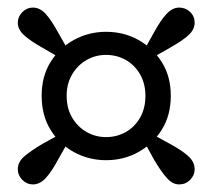

<svg xmlns="http://www.w3.org/2000/svg" viewBox="-20 -580 560 507"><path d="M378 -425 359 -445 387 -495Q405 -528 420.5 -544Q436 -560 453 -560Q470 -560 482 -548.5Q494 -537 494 -520Q494 -502 477.5 -487Q461 -472 429 -454ZM156 -327Q156 -294 170.5 -269.5Q185 -245 208.5 -231.5Q232 -218 260 -218Q289 -218 312.5 -231.5Q336 -245 350 -269.5Q364 -294 364 -327Q364 -359 350 -383.5Q336 -408 312.5 -421.5Q289 -435 260 -435Q232 -435 208.5 -421.5Q185 -408 170.5 -383.5Q156 -359 156 -327ZM90 -327Q90 -378 113 -415.5Q136 -453 175 -474.5Q214 -496 260 -496Q307 -496 345.5 -474.5Q384 -453 407.5 -415.5Q431 -378 431 -327Q431 -276 407.5 -238Q384 -200 345.5 -178.5Q307 -157 260 -157Q214 -157 175 -178.5Q136 -200 113 -238Q90 -276 90 -327ZM162 -444 142 -425 92 -454Q60 -472 43.5 -487Q27 -502 27 -520Q27 -536 39 -548Q51 -560 67 -560Q85 -560 100 -544Q115 -528 133 -495ZM143 -228 162 -209 133 -158Q116 -126 100.5 -109.5Q85 -93 67 -93Q51 -93 39 -105Q27 -117 27 -133Q27 -152 43.5 -166.5Q60 -181 92 -200ZM359 -209 378 -228 429 -200Q462 -182 478 -167Q494 -152 494 -133Q494 -117 482 -105Q470 -93 453 -93Q436 -93 421 -109.5Q406 -126 387 -158Z"/></svg>

Font: Source Serif 4 SemiBold
Style: Regular
Weight: 600
Designer: Frank Grießhammer
Foundry: Adobe Systems Incorporated
Version: Version 4.004;hotconv 1.0.116;makeotfexe 2.5.65601